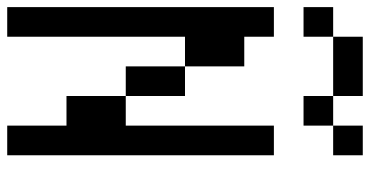

<svg xmlns="http://www.w3.org/2000/svg" viewBox="-270 -853 1040 540"><g transform="rotate(90 250.0 -583.0)"><path d="M0 -83.3V-833.3H83.3V-750H166.7V-583.3H83.3V-83.3ZM0 -916.7V-1000H83.3V-916.7ZM166.7 -416.7V-583.3H250V-416.7ZM333.3 -83.3V-250H250V-416.7H333.3V-833.3H416.7V-83.3ZM333.3 -1000V-916.7H250V-1000ZM333.3 -1083.3H416.7V-1000H333.3ZM83.3 -1000V-1083.3H250V-1000Z"/></g></svg>

Font: GalmuriMono11 Regular
Style: Regular
Weight: 400
Designer: Lee Minseo (quiple)
Version: Version 2.399;hotconv 1.1.1;makeotfexe 2.6.0 DEVELOPMENT